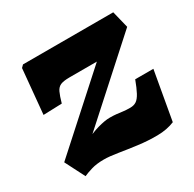

<svg xmlns="http://www.w3.org/2000/svg" viewBox="-124 -649 804 796"><g transform="rotate(-30 278.5 -251.0)"><path d="M78 -518H510L530 -437L183 -124Q205 -133 221.5 -137.5Q238 -142 252 -144.5Q266 -147 279 -147Q297 -147 310.5 -145.5Q324 -144 339 -142Q354 -140 373 -140Q391 -140 403 -148Q415 -156 426 -176.5Q437 -197 450 -232H537L496 0Q460 15 414.5 15.5Q369 16 323 10Q277 4 237 -2.5Q197 -9 171 -9Q136 -9 111 -1.5Q86 6 71 13L23 -81L349 -375H219Q190 -375 175.5 -369Q161 -363 153 -346Q145 -329 136 -297L47 -294L67 -507Z"/></g></svg>

Font: Literata 18pt Black
Style: Italic
Weight: 900
Italic angle: -2°
Designer: Latin by Veronika Burian and Jose Scaglione. Greek by Irene Vlachou. Cyrillic by Vera Evstafieva
Foundry: TypeTogether
Version: Version 3.103;gftools[0.9.29]